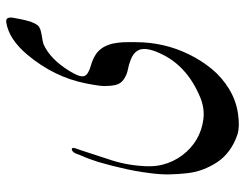

<svg xmlns="http://www.w3.org/2000/svg" viewBox="-106 -549 794 622"><g transform="rotate(-90 291.0 -238.0)"><path d="M529.3 -614.7Q540 -616.2 543.2 -609.9Q546.4 -603.5 544.4 -592.3Q544.4 -591.8 542.2 -580.3Q540 -568.8 539.3 -565.2Q538.6 -561.5 536.1 -551.3Q533.7 -541 531.7 -535.6Q529.8 -530.3 526.4 -523.4Q522.9 -516.6 519.5 -512.2Q512.7 -503.9 488.3 -500Q463.9 -496.1 459 -494.1Q410.6 -472.7 372.1 -410.2Q356 -383.3 355 -372.1Q354 -364.7 356.7 -359.6Q359.4 -354.5 365.2 -350.8Q371.1 -347.2 376 -345.2Q380.9 -343.3 388.9 -340.8Q397 -338.4 399.9 -337.4Q415 -332 425.8 -324.7Q436.5 -317.4 444.6 -306.6Q452.6 -295.9 457.5 -280.8Q459.5 -275.9 460.7 -270Q461.9 -264.2 462.6 -259.5Q463.4 -254.9 464.1 -247.8Q464.8 -240.7 465.1 -236.8Q465.3 -232.9 465.3 -224.9Q465.3 -216.8 465.6 -214.1Q465.8 -211.4 465.6 -202.4Q465.3 -193.4 465.3 -191.4Q465.3 -149.9 455.6 -106.7Q445.8 -63.5 425.8 -22.7Q405.8 18.1 378.4 51.3Q351.1 84.5 313.2 107.4Q275.4 130.4 232.4 136.2Q191.4 142.1 166.5 134.3Q137.2 124.5 114.5 107.9Q91.8 91.3 77.4 69.8Q63 48.3 53.5 23.7Q43.9 -1 40.8 -29.3Q37.6 -57.6 37.1 -85.2Q36.6 -112.8 40.3 -142.8Q43.9 -172.9 48.6 -198Q53.2 -223.1 59.6 -249Q60.5 -252 62.5 -260.7Q64.5 -269.5 65.4 -273.2Q66.4 -276.9 68.6 -284.9Q70.8 -293 72 -297.4Q73.2 -301.8 75.2 -309.1Q77.1 -316.4 78.9 -321.3Q80.6 -326.2 82.8 -332.8Q85 -339.4 86.9 -344.7Q88.9 -350.1 91.3 -356.2Q93.8 -362.3 96.2 -367.7Q97.2 -369.6 99.6 -376Q102.1 -382.3 103.8 -387.2Q105.5 -392.1 108.9 -396.5Q112.3 -400.9 115.7 -401.9Q128.4 -405.8 118.2 -380.9Q117.7 -379.4 116.7 -377Q115.7 -374.5 115.7 -374L85.9 -282.7Q76.7 -255.9 71 -227.1Q65.4 -198.2 63.7 -166Q62 -133.8 68.4 -108.9Q77.1 -73.7 99.1 -44.4Q121.1 -15.1 150.9 2.2Q180.7 19.5 216.3 23.9Q252 28.3 287.6 13.2Q390.6 -29.8 429.7 -117.7Q453.1 -168.5 436.5 -191.4Q428.2 -203.6 410.6 -210.7Q393.1 -217.8 377 -220.7Q360.8 -223.6 346.2 -233.2Q331.5 -242.7 327.1 -259.3Q324.7 -268.6 324 -279.1Q323.2 -289.6 323.2 -297.1Q323.2 -304.7 325 -317.4Q326.7 -330.1 327.9 -335.7Q329.1 -341.3 331.5 -355Q351.6 -459 424.3 -545.9Q474.6 -606 529.3 -614.7Z"/></g></svg>

Font: Dehalvi Khush Khat
Style: Regular
Weight: 400
Version: Version 002.500